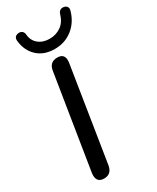

<svg xmlns="http://www.w3.org/2000/svg" viewBox="-237 -1004 878 1076"><g transform="rotate(-30 202.5 -466.0)"><path d="M97 7Q70 7 59 -9Q48 -25 52 -54L149 -661Q157 -712 207 -712Q260 -712 250 -651L154 -45Q145 7 97 7ZM221 -760Q152 -760 109.5 -799.5Q67 -839 60 -903Q56 -935 86 -939Q100 -941 109.5 -934Q119 -927 121 -913Q124 -871 152.5 -847.5Q181 -824 224 -824Q266 -824 298 -846.5Q330 -869 343 -914Q352 -943 380 -939Q394 -937 401 -926.5Q408 -916 402 -899Q383 -835 334.5 -797.5Q286 -760 221 -760Z"/></g></svg>

Font: Nunito SemiBold
Style: Italic
Weight: 600
Italic angle: -9°
Designer: Vernon Adams
Foundry: Vernon Adams
Version: Version 3.601; ttfautohint (v1.8.2.53-6de2)